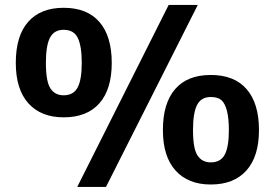

<svg xmlns="http://www.w3.org/2000/svg" viewBox="-20 -721 1096 766"><path d="M820.8 15.1Q730.5 15.1 680.2 -40.8Q629.9 -96.7 629.9 -202.1Q629.9 -309.1 678.7 -365.5Q727.5 -421.9 820.8 -421.9Q915 -421.9 964.1 -365.2Q1013.2 -308.6 1013.2 -202.1Q1013.2 -96.7 963.1 -40.8Q913.1 15.1 820.8 15.1ZM288.1 24.9 652.8 -701.2H769L402.8 24.9ZM233.9 -252.9Q143.6 -252.9 93.3 -308.8Q43 -364.7 43 -470.2Q43 -578.1 92.5 -634Q142.1 -689.9 233.9 -689.9Q327.6 -689.9 376.7 -633.3Q425.8 -576.7 425.8 -470.2Q425.8 -364.7 376.5 -308.8Q327.1 -252.9 233.9 -252.9ZM820.8 -73.2Q860.4 -73.2 876.7 -104.2Q893.1 -135.3 893.1 -202.1Q893.1 -249.5 885.3 -279.3Q877.4 -309.1 863.3 -321.5Q849.1 -334 820.8 -334Q782.7 -334 766.4 -302.5Q750 -271 750 -202.1Q750 -127.9 768.1 -100.6Q786.1 -73.2 820.8 -73.2ZM233.9 -340.8Q272.9 -340.8 289.6 -371.8Q306.2 -402.8 306.2 -470.2Q306.2 -536.6 290.5 -569.3Q274.9 -602.1 233.9 -602.1Q195.8 -602.1 179.4 -570.6Q163.1 -539.1 163.1 -470.2Q163.1 -396 181.2 -368.4Q199.2 -340.8 233.9 -340.8Z"/></svg>

Font: Clear Sans
Style: Bold
Weight: 700
Foundry: Intel Corporation
Version: Version 1.00